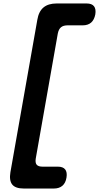

<svg xmlns="http://www.w3.org/2000/svg" viewBox="-20 -903 640 1106"><path d="M117 183Q69 183 50.5 160Q32 137 40 89L195 -789Q203 -837 230.5 -860Q258 -883 306 -883H479Q509 -883 521.5 -867Q534 -851 529 -820Q523 -789 505 -773Q487 -757 456 -757H369Q345 -757 331.5 -746Q318 -735 313 -710L186 10Q182 35 191.5 46Q201 57 225 57H313Q343 57 355.5 73Q368 89 363 120Q358 151 339.5 167Q321 183 290 183Z"/></svg>

Font: Maple Mono
Style: Bold Italic
Weight: 700
Italic angle: -10°
Monospace: yes
Designer: subframe7536
Version: Version 7.000